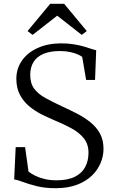

<svg xmlns="http://www.w3.org/2000/svg" viewBox="-20 -979 602 1010"><path d="M272.5 11Q215.5 11 172.2 0Q129 -11 99.5 -22.2Q70 -33.5 54.5 -35L62.5 -205H112L130 -76.5Q145 -64.5 166.5 -54Q188 -43.5 216 -37Q244 -30.5 277 -30.5Q336.5 -30.5 373.5 -49Q410.5 -67.5 428 -100.2Q445.5 -133 445.5 -175.5Q445.5 -220.5 421.5 -250.8Q397.5 -281 356.8 -303.5Q316 -326 265.5 -346.5Q234 -360 199.2 -377.2Q164.5 -394.5 134.2 -419.5Q104 -444.5 85 -480Q66 -515.5 66 -564.5Q66 -618 95.2 -660Q124.5 -702 177.2 -726.2Q230 -750.5 301 -751Q337 -751 366.5 -746.2Q396 -741.5 419.5 -734.8Q443 -728 459.5 -722.2Q476 -716.5 486 -715L480 -558.5H433L412.5 -679.5Q405.5 -685.5 389.2 -692.8Q373 -700 349 -705.2Q325 -710.5 295.5 -710.5Q244.5 -710.5 209.8 -696.2Q175 -682 157 -653.8Q139 -625.5 139 -585Q139 -540.5 159.8 -512.5Q180.5 -484.5 218.8 -463.5Q257 -442.5 309.5 -418Q346.5 -401 384.2 -381.8Q422 -362.5 454 -337.2Q486 -312 505.2 -277.8Q524.5 -243.5 524.5 -195.5Q524.5 -159 509.5 -122.2Q494.5 -85.5 463.8 -55.5Q433 -25.5 385.2 -7.2Q337.5 11 272.5 11ZM151.5 -795.5 125 -815.5 244 -959H317.5L436.5 -815.5L410 -795.5L281 -896.5Z"/></svg>

Font: Merriweather 60pt Light
Style: Regular
Weight: 300
Version: Version 2.100